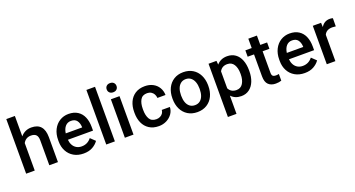

<svg xmlns="http://www.w3.org/2000/svg" viewBox="-53 -1513 4588 2479"><g transform="rotate(-20 2240.5 -273.5)"><path d="M177.7 -377.4V0H59.6V-750H177.7V-470.2Q235.4 -538.1 324.7 -538.1Q496.1 -538.1 496.6 -342.8V0H377.9V-341.3Q377.9 -395 354.7 -418.2Q331.5 -441.4 284.7 -441.4Q212.9 -441.4 177.7 -377.4Z M1052.2 -89.8Q1022.9 -46.9 972.2 -18.6Q921.4 9.8 848.6 9.8Q772 9.8 714.8 -23.4Q657.7 -56.6 627 -114.7Q596.2 -172.9 596.2 -245.6V-265.6Q596.2 -347.2 627.4 -408.9Q658.7 -470.7 713.1 -504.4Q767.6 -538.1 835 -538.1Q909.7 -538.1 960.4 -505.1Q1011.2 -472.2 1036.1 -413.6Q1061 -355 1061 -277.3V-227.1H715.8Q719.2 -186 736.6 -153.8Q753.9 -121.6 784.7 -103.5Q815.4 -85.4 856 -85.4Q937.5 -85.4 988.3 -150.9ZM717.8 -314H943.4V-322.8Q940.4 -375.5 915 -409.2Q889.6 -442.9 835 -442.9Q787.1 -442.9 756.8 -408.9Q726.6 -375 717.8 -314Z M1278.8 -750V0H1160.2V-750Z M1476.1 -729Q1507.3 -729 1525.4 -711.4Q1543.5 -693.8 1543.5 -666Q1543.5 -638.2 1525.4 -620.6Q1507.3 -603 1476.1 -603Q1444.8 -603 1426.8 -620.6Q1408.7 -638.2 1408.7 -666Q1408.7 -693.8 1426.8 -711.4Q1444.8 -729 1476.1 -729ZM1534.7 -528.3V0H1416V-528.3Z M1986.8 -174.8H2098.1Q2096.7 -124.5 2067.4 -82Q2038.1 -39.6 1989.3 -14.9Q1940.4 9.8 1882.8 9.8Q1804.2 9.8 1750.2 -25.4Q1696.3 -60.5 1669.4 -120.6Q1642.6 -180.7 1642.6 -255.4V-272.9Q1642.6 -347.2 1669.4 -407.2Q1696.3 -467.3 1750.5 -502.7Q1804.7 -538.1 1882.8 -538.1Q1945.8 -538.1 1993.9 -512.9Q2042 -487.8 2069.3 -442.6Q2096.7 -397.5 2098.1 -339.4H1986.8Q1984.9 -368.2 1971.9 -391.6Q1959 -415 1935.8 -429Q1912.6 -442.9 1881.3 -442.9Q1815.4 -442.9 1788.1 -394.8Q1760.7 -346.7 1760.7 -272.9V-255.4Q1760.7 -180.7 1787.8 -133.1Q1814.9 -85.4 1881.8 -85.4Q1910.2 -85.4 1933.6 -96.9Q1957 -108.4 1971.2 -128.7Q1985.4 -148.9 1986.8 -174.8Z M2166.5 -269Q2166.5 -345.7 2196 -407Q2225.6 -468.3 2281 -503.2Q2336.4 -538.1 2411.6 -538.1Q2486.3 -538.1 2541.5 -504.2Q2596.7 -470.2 2626.5 -410.4Q2656.2 -350.6 2657.7 -275.4V-258.8Q2657.7 -181.6 2628.4 -120.6Q2599.1 -59.6 2543.5 -24.9Q2487.8 9.8 2412.6 9.8Q2336.9 9.8 2281.2 -24.9Q2225.6 -59.6 2196 -120.6Q2166.5 -181.6 2166.5 -258.8ZM2284.7 -258.8Q2284.7 -209.5 2298.3 -170.4Q2312 -131.3 2340.8 -108.4Q2369.6 -85.4 2412.6 -85.4Q2454.6 -85.4 2483.2 -108.4Q2511.7 -131.3 2525.4 -170.4Q2539.1 -209.5 2539.1 -258.8V-269Q2539.1 -317.4 2525.1 -356.7Q2511.2 -396 2482.7 -419.4Q2454.1 -442.9 2411.6 -442.9Q2369.6 -442.9 2341.1 -419.4Q2312.5 -396 2298.6 -356.7Q2284.7 -317.4 2284.7 -269Z M2876 -47.4V203.1H2757.8V-528.3H2866.7L2871.6 -475.1Q2924.8 -538.1 3014.2 -538.1Q3080.1 -538.1 3126.5 -504.6Q3172.9 -471.2 3196.8 -410.6Q3220.7 -350.1 3220.7 -268.6V-258.8Q3220.7 -181.2 3196.5 -120.4Q3172.4 -59.6 3126 -24.9Q3079.6 9.8 3015.1 9.8Q2928.7 9.8 2876 -47.4ZM2876 -380.4V-147.5Q2908.7 -85.4 2981.9 -85.4Q3042 -85.4 3072 -134.3Q3102.1 -183.1 3102.1 -259.3V-269Q3102.1 -345.7 3072 -393.6Q3042 -441.4 2981 -441.4Q2907.7 -441.4 2876 -380.4Z M3565.9 -2Q3531.7 9.8 3487.8 9.8Q3424.3 9.8 3387.7 -25.6Q3351.1 -61 3351.1 -138.7V-440.9H3263.7V-528.3H3351.1V-656.7H3469.2V-528.3H3562.5V-440.9H3469.2V-145.5Q3469.2 -112.3 3483.2 -100.6Q3497.1 -88.9 3524.4 -88.9Q3545.9 -88.9 3565.9 -93.8Z M4089.8 -89.8Q4060.5 -46.9 4009.8 -18.6Q3959 9.8 3886.2 9.8Q3809.6 9.8 3752.4 -23.4Q3695.3 -56.6 3664.6 -114.7Q3633.8 -172.9 3633.8 -245.6V-265.6Q3633.8 -347.2 3665 -408.9Q3696.3 -470.7 3750.7 -504.4Q3805.2 -538.1 3872.6 -538.1Q3947.3 -538.1 3998 -505.1Q4048.8 -472.2 4073.7 -413.6Q4098.6 -355 4098.6 -277.3V-227.1H3753.4Q3756.8 -186 3774.2 -153.8Q3791.5 -121.6 3822.3 -103.5Q3853 -85.4 3893.6 -85.4Q3975.1 -85.4 4025.9 -150.9ZM3755.4 -314H3981V-322.8Q3978 -375.5 3952.6 -409.2Q3927.2 -442.9 3872.6 -442.9Q3824.7 -442.9 3794.4 -408.9Q3764.2 -375 3755.4 -314Z M4308.6 -361.3V0H4190.4V-528.3H4303.7L4306.6 -468.8Q4348.1 -538.1 4425.8 -538.1Q4450.2 -538.1 4467.8 -531.7L4466.8 -419.9Q4440.9 -423.8 4418.9 -423.8Q4336.4 -423.8 4308.6 -361.3Z"/></g></svg>

Font: Mardoto Medium
Style: Regular
Weight: 500
Designer: Christian Robertson, Vahan Hovhannisyan
Foundry: Google
Version: Version 1.000